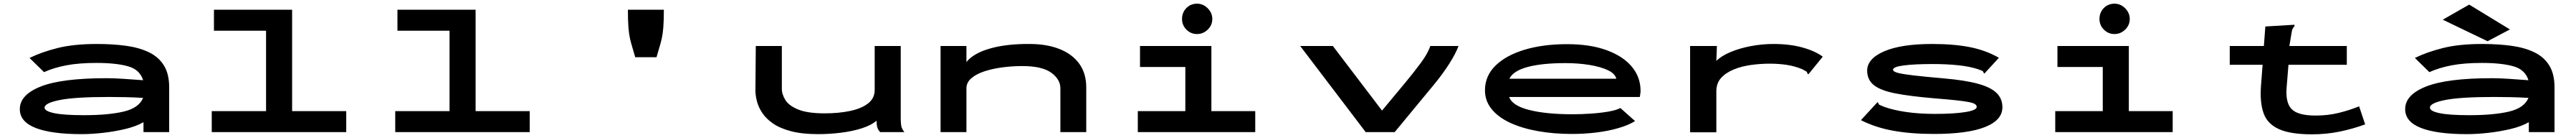

<svg xmlns="http://www.w3.org/2000/svg" viewBox="-20 -718 14040 750"><path d="M425 11Q261 11 174.5 -22.5Q88 -56 88 -125Q88 -203 202.5 -248Q317 -293 561 -293Q602 -293 654.5 -289.5Q707 -286 760 -282Q742 -340 677 -358Q612 -376 506 -376Q410 -376 341.5 -363Q273 -350 220 -326L141 -403Q206 -435 294 -457Q382 -479 508 -479Q596 -479 668 -469Q740 -459 792.5 -433.5Q845 -408 873.5 -362Q902 -316 902 -243V0H762V-54Q722 -31 663 -17Q604 -3 541 4Q478 11 425 11ZM223 -133Q223 -114 275.5 -103Q328 -92 438 -92Q570 -92 653.5 -111.5Q737 -131 760 -186Q712 -189 662.5 -190Q613 -191 573 -191Q389 -191 306 -174.5Q223 -158 223 -133Z M1134 0V-114H1430V-551H1146V-665H1572V-114H1867V0Z M2134 0V-114H2430V-551H2146V-665H2572V-114H2867V0Z M3402 -665H3598Q3598 -605 3595 -569Q3592 -533 3586.5 -508.5Q3581 -484 3574 -461.5Q3567 -439 3558 -407H3442Q3433 -439 3426 -461.5Q3419 -484 3413.5 -508Q3408 -532 3405 -568.5Q3402 -605 3402 -665Z M4439 11Q4351 11 4290.5 -5Q4230 -21 4192 -47.5Q4154 -74 4133.5 -105.5Q4113 -137 4105 -168.5Q4097 -200 4097 -226L4099 -468H4241V-236Q4241 -205 4260.5 -174Q4280 -143 4331 -122.5Q4382 -102 4475 -102Q4551 -102 4613 -115Q4675 -128 4711 -156Q4747 -184 4747 -229V-468H4889V-71Q4889 -53 4891.5 -35.5Q4894 -18 4909 0H4777Q4765 -12 4761 -27Q4757 -42 4757 -62Q4728 -37 4676 -20.5Q4624 -4 4561.5 3.5Q4499 11 4439 11Z M5106 0V-468H5247V-381Q5286 -429 5376 -454.5Q5466 -480 5591 -479Q5685 -479 5754.5 -451.5Q5824 -424 5862 -371.5Q5900 -319 5900 -243V0H5759V-238Q5759 -287 5709 -323Q5659 -359 5551 -359Q5498 -359 5444 -352Q5390 -345 5345.5 -330.5Q5301 -316 5274 -293Q5247 -270 5247 -238V0Z M6181 0V-114H6440V-354H6193V-468H6582V-114H6821V0ZM6504 -533Q6470 -533 6446 -557Q6422 -581 6422 -615Q6422 -650 6445.5 -674Q6469 -698 6504 -698Q6537 -698 6562 -673Q6587 -648 6587 -615Q6587 -581 6562 -557Q6537 -533 6504 -533Z M7423 0 7066 -468H7244L7512 -117L7638 -268Q7684 -323 7723 -375.5Q7762 -428 7775 -468H7929Q7913 -426 7878 -371Q7843 -316 7794 -257L7581 0Z M8547 10Q8447 10 8360.5 -5.5Q8274 -21 8209.5 -51Q8145 -81 8109 -125.5Q8073 -170 8073 -227Q8073 -305 8130 -361Q8187 -417 8288 -447.5Q8389 -478 8521 -478Q8646 -478 8735.5 -445.5Q8825 -413 8873 -356Q8921 -299 8921 -224Q8921 -216 8919.5 -208Q8918 -200 8917 -191H8205Q8221 -144 8313.5 -120.5Q8406 -97 8551 -97Q8598 -97 8650 -100.5Q8702 -104 8745.5 -111.5Q8789 -119 8811 -131L8891 -60Q8856 -38 8801 -22Q8746 -6 8680.5 2Q8615 10 8547 10ZM8206 -290H8789Q8782 -318 8743 -336.5Q8704 -355 8643 -365Q8582 -375 8511 -375Q8384 -375 8305.5 -354Q8227 -333 8206 -290Z M9191 -468H9337L9334 -387Q9361 -414 9411 -435Q9461 -456 9522.5 -467.5Q9584 -479 9645 -479Q9734 -479 9803 -460Q9872 -441 9914 -410L9842 -322L9835 -314L9830 -319Q9829 -327 9823 -330.5Q9817 -334 9802 -342Q9761 -359 9717 -365.5Q9673 -372 9625 -372Q9575 -372 9523.5 -365Q9472 -358 9429 -340.5Q9386 -323 9360 -294.5Q9334 -266 9334 -222V1H9191Z M10520 10Q10395 10 10298 -7.5Q10201 -25 10122 -65L10205 -155L10213 -163L10217 -158Q10218 -150 10224.5 -147.5Q10231 -145 10247 -138Q10296 -120 10367.5 -109.5Q10439 -99 10524 -99Q10630 -99 10691.5 -109Q10753 -119 10753 -137Q10753 -145 10744.5 -151.5Q10736 -158 10711.5 -163Q10687 -168 10640.5 -173Q10594 -178 10518 -184Q10389 -195 10309.5 -210.5Q10230 -226 10193 -255Q10156 -284 10156 -334Q10156 -399 10248.5 -439Q10341 -479 10510 -479Q10628 -479 10715 -462Q10802 -445 10874 -404L10802 -326L10795 -318L10790 -323Q10789 -331 10782.5 -333.5Q10776 -336 10760 -342Q10714 -357 10651 -363.5Q10588 -370 10514 -370Q10415 -370 10356 -362.5Q10297 -355 10297 -339Q10297 -329 10323 -322Q10349 -315 10409.5 -308Q10470 -301 10574 -292Q10689 -282 10759 -263Q10829 -244 10861 -213Q10893 -182 10893 -135Q10893 -65 10798 -27.5Q10703 10 10520 10Z M11181 0V-114H11440V-354H11193V-468H11582V-114H11821V0ZM11504 -533Q11470 -533 11446 -557Q11422 -581 11422 -615Q11422 -650 11445.5 -674Q11469 -698 11504 -698Q11537 -698 11562 -673Q11587 -648 11587 -615Q11587 -581 11562 -557Q11537 -533 11504 -533Z M12132 -468H12318L12326 -574L12475 -583H12485V-577Q12480 -570 12475.5 -563Q12471 -556 12469 -540L12457 -468H12770V-366H12452L12442 -243Q12435 -161 12469 -125.5Q12503 -90 12600 -90Q12666 -90 12724 -104Q12782 -118 12837 -140L12870 -42Q12801 -17 12729.5 -2.5Q12658 12 12580 12Q12462 12 12399.5 -16.5Q12337 -45 12316.5 -102.5Q12296 -160 12302 -248L12311 -366H12132Z M13425 11Q13261 11 13174.5 -22.5Q13088 -56 13088 -125Q13088 -203 13202.5 -248Q13317 -293 13561 -293Q13602 -293 13654.5 -289.5Q13707 -286 13760 -282Q13742 -340 13677 -358Q13612 -376 13506 -376Q13410 -376 13341.5 -363Q13273 -350 13220 -326L13141 -403Q13206 -435 13294 -457Q13382 -479 13508 -479Q13596 -479 13668 -469Q13740 -459 13792.5 -433.5Q13845 -408 13873.5 -362Q13902 -316 13902 -243V0H13762V-54Q13722 -31 13663 -17Q13604 -3 13541 4Q13478 11 13425 11ZM13223 -133Q13223 -114 13275.5 -103Q13328 -92 13438 -92Q13570 -92 13653.5 -111.5Q13737 -131 13760 -186Q13712 -189 13662.5 -190Q13613 -191 13573 -191Q13389 -191 13306 -174.5Q13223 -158 13223 -133ZM13537 -494 13293 -611 13437 -693 13659 -558Z"/></svg>

Font: Inconsolata UltraExpanded ExtraBold
Style: Regular
Weight: 800
Width: 9
Monospace: yes
Designer: Raph Levien, Cyreal, Brenton Simpson
Foundry: Raph Levien, Cyreal, Google
Version: Version 3.001; ttfautohint (v1.8.2.53-6de2)